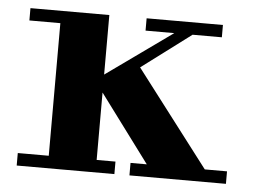

<svg xmlns="http://www.w3.org/2000/svg" viewBox="-40 -509 737 559"><g transform="rotate(5 328.0 -230.0)"><path d="M27.5 -36.5H118V-424H27.5V-460H258V-286L451 -424H367V-460H590V-424H504.5L360.5 -316L574 -36.5H639V0H357V-36.5H404.5L258 -233.5V-36.5H313V0H27.5Z"/></g></svg>

Font: Bodoni* 06pt
Style: Bold
Weight: 700
Version: Version 2.3